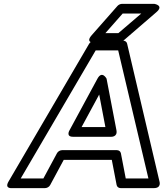

<svg xmlns="http://www.w3.org/2000/svg" viewBox="-20 -946 864 991"><path d="M583 -171H301C291 -171 279 -165 274 -155L204 -25H87L474 -686H590L746 -25H629L604 -155C602 -165 593 -171 583 -171ZM557 -121 582 9C584 19 593 25 603 25H774C815 25 803 -10 803 -10L636 -721C634 -730 626 -736 616 -736H466C457 -736 446 -730 440 -720L24 -9C2 29 41 25 41 25H212C222 25 234 19 239 9L309 -121ZM357 -240H552C552 -240 588 -237 581 -274L530 -540C530 -540 507 -584 483 -540L339 -274C339 -274 318 -240 357 -240ZM401 -290 492 -458 524 -290ZM613 -876H709L591 -775H524ZM609 -926C602 -926 592 -922 586 -915L453 -764C418 -724 467 -725 467 -725H593C599 -725 606 -727 612 -732L787 -883C828 -918 777 -926 777 -926Z"/></svg>

Font: Asimov
Style: WidOuIt
Weight: 500
Designer: Google
Version: Version 2.000980; 2014